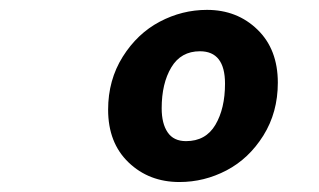

<svg xmlns="http://www.w3.org/2000/svg" viewBox="-20 -617 640 385"><path d="M339.8 -252Q278.8 -252 237.8 -291.3Q196.8 -330.6 196.8 -397Q196.8 -456.5 226.1 -503.2Q255.4 -549.8 300.3 -573.5Q345.2 -597.2 395 -597.2Q455.6 -597.2 496.3 -557.6Q537.1 -518.1 537.1 -451.2Q537.1 -391.6 508.1 -345.2Q479 -298.8 434.3 -275.4Q389.6 -252 339.8 -252ZM353 -334Q392.6 -334 411.9 -366.7Q431.2 -399.4 431.2 -449.2Q431.2 -514.2 380.9 -514.2Q342.8 -514.2 323.5 -481.9Q304.2 -449.7 304.2 -399.9Q304.2 -369.1 316.2 -351.6Q328.1 -334 353 -334Z"/></svg>

Font: Office Code Pro Bold Italic
Style: Regular
Weight: 700
Italic angle: -9°
Designer: Nathan Rutzky & Paul D. Hunt
Foundry: Adobe Systems Incorporated
Version: Version 1.004;PS 001.004;hotconv 1.0.70;makeotf.lib2.5.58329